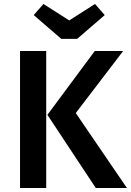

<svg xmlns="http://www.w3.org/2000/svg" viewBox="-20 -948 660 968"><path d="M329 -845 199 -928 150 -872 289 -752H369L508 -872L459 -928ZM81 -691V0H213V-691ZM458 -691 219 -369 463 0H620L362 -378L601 -691Z"/></svg>

Font: Fira Sans Medium
Style: Regular
Weight: 500
Designer: Carrois Corporate & Edenspiekermann AG
Foundry: Carrois Corporate GbR & Edenspiekermann AG
Version: Version 4.203